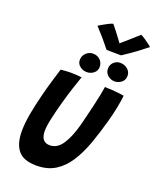

<svg xmlns="http://www.w3.org/2000/svg" viewBox="-195 -1214 1099 1344"><g transform="rotate(20 354.0 -542.0)"><path d="M243.5 16.5Q146 16.5 105.8 -33.5Q65.5 -83.5 65.5 -176Q65.5 -234 78.5 -306.2Q91.5 -378.5 113.5 -464Q126 -513.5 141.5 -566Q157 -618.5 174 -673Q192 -675 211.5 -676.2Q231 -677.5 247.5 -677.5Q270 -677.5 291.8 -676Q313.5 -674.5 330 -672.5Q314.5 -629 296.8 -574Q279 -519 263.5 -463Q244 -393.5 230 -330.8Q216 -268 216 -233Q216 -149 282.5 -149Q337.5 -149 375 -205.2Q412.5 -261.5 438.5 -358.5Q445 -384.5 455.5 -426.2Q466 -468 476.8 -514.5Q487.5 -561 495.8 -601.2Q504 -641.5 507 -664.5Q530.5 -664.5 561.8 -662.2Q593 -660 618.8 -657Q644.5 -654 651 -652Q646.5 -610.5 636 -557.5Q625.5 -504.5 611 -452.5Q584 -353.5 553 -268Q522 -182.5 480.8 -118.8Q439.5 -55 381.8 -19.2Q324 16.5 243.5 16.5ZM556.5 -724.5Q526.5 -724.5 504.5 -744Q482.5 -763.5 482.5 -793Q482.5 -822 502.5 -841.2Q522.5 -860.5 551 -860.5Q582.5 -860.5 605.8 -841Q629 -821.5 629 -791.5Q629 -760.5 606.2 -742.5Q583.5 -724.5 556.5 -724.5ZM351 -719Q322 -719 299.2 -736.8Q276.5 -754.5 276.5 -783Q276.5 -814 298.5 -835Q320.5 -856 350 -856Q382.5 -856 403.5 -835Q424.5 -814 424.5 -783.5Q424.5 -755.5 402.5 -737.2Q380.5 -719 351 -719ZM620.5 -1095Q635 -1089 653.8 -1076.2Q672.5 -1063.5 688 -1051.5Q703.5 -1039.5 707.5 -1035.5Q640.5 -981.5 597.5 -952Q554.5 -922.5 537 -911.5Q526.5 -911.5 506.2 -911.8Q486 -912 464.2 -912.2Q442.5 -912.5 428.5 -913Q401.5 -947.5 372.5 -981.2Q343.5 -1015 311 -1050Q322 -1056.5 339.5 -1066.8Q357 -1077 376 -1086.8Q395 -1096.5 410.5 -1101Q428 -1080 445.5 -1057Q463 -1034 477.2 -1015Q491.5 -996 498 -987Q509.5 -997 531 -1015.5Q552.5 -1034 576.5 -1055.5Q600.5 -1077 620.5 -1095Z"/></g></svg>

Font: Grandstander SemiBold
Style: Italic
Weight: 600
Italic angle: -15°
Designer: Tyler Finck
Foundry: Etcetera Type Co
Version: Version 1.200; ttfautohint (v1.8.3)